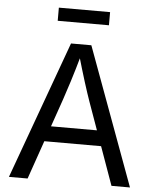

<svg xmlns="http://www.w3.org/2000/svg" viewBox="-60 -960 810 1010"><g transform="rotate(5 345.0 -455.0)"><path d="M25.4 0 289.6 -727.5H397L664.6 0H566.9L412.6 -431.6Q398.4 -471.7 379.6 -531.5Q360.8 -591.3 334 -684.1H351.6Q325.2 -590.3 305.9 -529.5Q286.6 -468.8 273.9 -431.6L124 0ZM158.2 -203.1V-284.2H531.7V-203.1ZM480 -909.7V-840.3H209.5V-909.7Z"/></g></svg>

Font: Inter Variable
Style: Regular
Weight: 400
Designer: Rasmus Andersson
Foundry: rsms
Version: Version 4.001;git-9221beed3